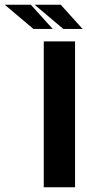

<svg xmlns="http://www.w3.org/2000/svg" viewBox="-158 -796 371 816"><path d="M28 -620H161V0H28ZM-16 -673 -138 -776H-27L66 -673ZM111 -673 -11 -776H100L193 -673Z"/></svg>

Font: Smooch Sans Thin ExtraBold
Style: Regular
Weight: 800
Version: Version 1.010